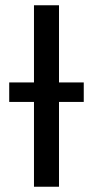

<svg xmlns="http://www.w3.org/2000/svg" viewBox="-20 -709 353 729"><path d="M204 -396V-689H109V-396H15V-322H109V0H204V-322H298V-396Z"/></svg>

Font: Fira Sans
Style: Regular
Weight: 400
Designer: Carrois Corporate & Edenspiekermann AG
Foundry: Carrois Corporate GbR & Edenspiekermann AG
Version: Version 4.203